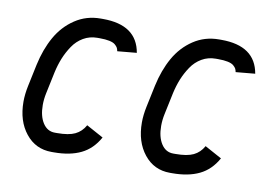

<svg xmlns="http://www.w3.org/2000/svg" viewBox="-62 -609 1024 719"><g transform="rotate(10 450.0 -250.0)"><path d="M349.1 -401.9Q347.7 -409.7 345 -414.8Q342.3 -419.9 335.2 -426Q328.1 -432.1 313.2 -435.3Q298.3 -438.5 275.9 -438.5H267.1Q238.3 -438.5 214.4 -424.6Q190.4 -410.6 174.6 -387Q158.7 -363.3 148.4 -337.9Q138.2 -312.5 131.8 -283.7L114.3 -200.7Q109.4 -177.7 109.4 -155.3Q109.4 -113.3 126.2 -87.2Q143.1 -61 171.9 -61H180.7Q224.6 -61 248.5 -72.5Q272.5 -84 286.6 -109.4L351.1 -74.2Q325.7 -28.3 283.9 -8.1Q242.2 12.2 180.7 12.2H171.9Q111.3 12.2 73.7 -34.9Q36.1 -82 36.1 -155.3Q36.1 -183.6 43 -216.3L60.5 -299.3Q73.7 -360.4 100.1 -407.2Q126.5 -454.1 169.7 -482.9Q212.9 -511.7 267.1 -511.7H275.9Q404.8 -511.7 422.4 -408.7Z M799.3 -401.9Q797.9 -409.7 795.2 -414.8Q792.5 -419.9 785.4 -426Q778.3 -432.1 763.4 -435.3Q748.5 -438.5 726.1 -438.5H717.3Q688.5 -438.5 664.6 -424.6Q640.6 -410.6 624.8 -387Q608.9 -363.3 598.6 -337.9Q588.4 -312.5 582 -283.7L564.5 -200.7Q559.6 -177.7 559.6 -155.3Q559.6 -113.3 576.4 -87.2Q593.3 -61 622.1 -61H630.9Q674.8 -61 698.7 -72.5Q722.7 -84 736.8 -109.4L801.3 -74.2Q775.9 -28.3 734.1 -8.1Q692.4 12.2 630.9 12.2H622.1Q561.5 12.2 523.9 -34.9Q486.3 -82 486.3 -155.3Q486.3 -183.6 493.2 -216.3L510.7 -299.3Q523.9 -360.4 550.3 -407.2Q576.7 -454.1 619.9 -482.9Q663.1 -511.7 717.3 -511.7H726.1Q855 -511.7 872.6 -408.7Z"/></g></svg>

Font: Anka/Coder Narrow
Style: Italic
Weight: 400
Width: 3
Italic angle: -12°
Monospace: yes
Version: Version 001.100